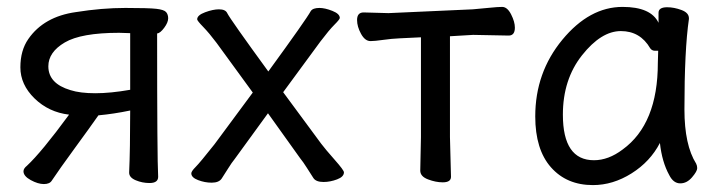

<svg xmlns="http://www.w3.org/2000/svg" viewBox="-20 -512 2095 556"><path d="M256 -242Q300 -242 357 -252V-416L325 -417Q215 -417 167.5 -389Q120 -361 120 -320Q120 -270 184 -251Q212 -242 256 -242ZM107 21Q90 21 69 9.5Q48 -2 48 -16Q48 -24 58 -32Q100 -71 180 -180Q121 -187 80 -227Q39 -267 39 -317Q39 -366 62 -399Q107 -464 200 -477Q275 -489 343 -489Q410 -489 432.5 -486.5Q455 -484 461 -477Q467 -470 467 -459Q467 -447 455.5 -431.5Q444 -416 435 -415Q435 -51 438 0Q438 18 413 18Q392 18 373 10Q354 2 354 -12V-13Q357 -79 357 -192Q309 -182 265 -178Q239 -141 195.5 -81.5Q152 -22 130 11Q124 21 107 21Z M593 17Q573 17 553.5 9.5Q534 2 534 -10Q534 -16 546.5 -28.5Q559 -41 601 -94L712 -244L607 -388Q586 -416 568.5 -434Q551 -452 551 -456Q551 -468 574 -476.5Q597 -485 614 -485Q633 -485 638 -474Q647 -456 757 -305Q867 -456 880 -480Q886 -489 905 -489Q921 -489 942.5 -480.5Q964 -472 964 -460Q964 -456 948.5 -440.5Q933 -425 908 -392L800 -245L910 -96Q922 -80 949 -49.5Q976 -19 976 -13Q976 0 956 7.5Q936 15 917 15Q895 15 887.5 3.5Q880 -8 869 -25.5Q858 -43 849 -54L756 -184L660 -52Q651 -41 640.5 -24Q630 -7 622 5Q614 17 593 17Z M1262 16Q1242 16 1219.5 7.5Q1197 -1 1197 -18L1199 -115V-404L1137 -401Q1114 -400 1089.5 -396.5Q1065 -393 1053 -393Q1037 -393 1025.5 -414Q1014 -435 1014 -454Q1014 -476 1033 -476L1105 -474L1349 -485Q1373 -487 1397.5 -489.5Q1422 -492 1434 -492Q1449 -492 1460 -470.5Q1471 -449 1471 -432Q1471 -409 1453 -409L1350 -411L1283 -407V-115L1286 0Q1286 16 1262 16Z M1700 -48Q1742 -48 1783 -79Q1885 -153 1885 -330L1886 -365H1877Q1868 -365 1863 -372Q1834 -422 1778 -422Q1721 -422 1665.5 -352Q1610 -282 1610 -180Q1610 -48 1700 -48ZM1697 24Q1621 24 1575.5 -27.5Q1530 -79 1530 -175Q1530 -302 1608.5 -397Q1687 -492 1783 -492Q1865 -492 1887 -446V-475Q1887 -491 1912 -491Q1932 -491 1953.5 -483Q1975 -475 1975 -459V-457Q1962 -368 1962 -195Q1962 -92 1996 -38Q1999 -32 1999 -25Q1999 -16 1984 1.5Q1969 19 1950 19Q1930 19 1918 -5Q1897 -43 1891 -98Q1863 -44 1809 -10Q1755 24 1697 24Z"/></svg>

Font: ToneOZ-Pinyin-WenKai-Medium
Style: Medium
Weight: 700
Designer: Fontworks Inc.
Foundry: ToneOZ
Version: Version 0.240331